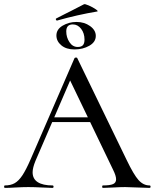

<svg xmlns="http://www.w3.org/2000/svg" viewBox="-25 -916 754 936"><path d="M230 -344H436L443 -321H215ZM704 0Q685 0 645 -2Q603 -4 585 -4Q562 -4 528 -2Q494 0 477 0Q473 0 473 -6Q473 -12 477 -12Q511 -12 526 -18.5Q541 -25 541 -42Q541 -59 526 -89L311 -536L343 -584L148 -132Q134 -98 134 -76Q134 -44 159 -28Q184 -12 231 -12Q236 -12 236 -6Q236 0 231 0Q213 0 179 -2Q141 -4 113 -4Q87 -4 51 -2Q19 0 -1 0Q-5 0 -5 -6Q-5 -12 -1 -12Q27 -12 46.5 -23Q66 -34 84 -61Q102 -88 125 -141L338 -632Q339 -635 345 -635.5Q351 -636 352 -632L592 -137Q627 -64 650.5 -38Q674 -12 704 -12Q709 -12 709 -6Q709 0 704 0ZM250 -743Q250 -773 280.5 -791Q311 -809 348 -809Q386 -809 414 -789Q442 -769 442 -741Q442 -711 410.5 -693Q379 -675 338 -675Q298 -675 274 -695Q250 -715 250 -743ZM387 -723Q387 -754 370.5 -775.5Q354 -797 330 -797Q298 -797 298 -763Q298 -734 313.5 -710.5Q329 -687 354 -687Q371 -687 379 -695.5Q387 -704 387 -723ZM252 -816Q249 -816 247.5 -820.5Q246 -825 249 -826Q273 -838 290 -847Q307 -856 320 -862Q373 -890 384 -895Q388 -898 407.5 -889.5Q427 -881 441.5 -871Q456 -861 449 -860Q353 -844 254 -816Z"/></svg>

Font: Cormorant SC Medium
Style: Regular
Weight: 500
Designer: Christian Thalmann (Catharsis Fonts)
Foundry: Catharsis Fonts
Version: Version 4.000